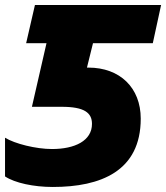

<svg xmlns="http://www.w3.org/2000/svg" viewBox="-25 -734 661 764"><path d="M185 10C376 10 535 -53 535 -262C535 -385 452 -465 327 -465H321L345 -562H583L616 -714H114L79 -562H160L102 -309H221C311 -309 341 -285 341 -241C341 -174 273 -141 182 -141C118 -141 34 -162 -5 -186V-32C34 -6 109 10 185 10Z"/></svg>

Font: Noto Sans Black
Style: Italic
Weight: 900
Italic angle: -12°
Designer: Monotype Design Team
Foundry: Monotype Imaging Inc.
Version: Version 2.013